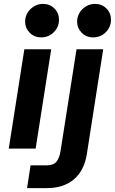

<svg xmlns="http://www.w3.org/2000/svg" viewBox="-20 -763 590 986"><path d="M25 0 105 -510H243L163 0ZM192 -571Q156 -571 132.5 -595Q109 -619 109 -652Q109 -677 121.5 -697.5Q134 -718 155 -730.5Q176 -743 201 -743Q236 -743 259.5 -719.5Q283 -696 283 -661Q283 -637 271 -616.5Q259 -596 238.5 -583.5Q218 -571 192 -571ZM119 203 137 86H221Q256 86 271 66Q286 46 291 12L373 -510H510L426 28Q413 112 360 157.5Q307 203 221 203ZM459 -571Q423 -571 399.5 -595Q376 -619 376 -652Q376 -677 388.5 -697.5Q401 -718 422 -730.5Q443 -743 468 -743Q503 -743 526.5 -719.5Q550 -696 550 -661Q550 -637 538 -616.5Q526 -596 505.5 -583.5Q485 -571 459 -571Z"/></svg>

Font: MuseoModerno Thin SemiBold
Style: Italic
Weight: 600
Italic angle: -9°
Version: Version 1.003